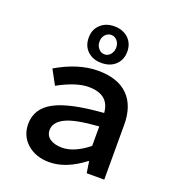

<svg xmlns="http://www.w3.org/2000/svg" viewBox="-136 -846 872 963"><g transform="rotate(20 300.0 -364.0)"><path d="M355 -642.6Q355 -665 341.8 -679.7Q329.1 -694.3 310.5 -694.3Q292 -694.3 278.8 -679.7Q265.6 -665 265.6 -642.6Q265.6 -620.1 279.3 -605.5Q292 -590.8 310.5 -590.8Q329.1 -590.8 341.8 -605.5Q354.5 -620.1 355 -642.6ZM236.3 -571.8Q208 -598.6 208 -642.6Q208 -686.5 236.3 -712.9Q264.6 -740.2 310.5 -740.2Q356.4 -740.2 385.7 -712.9Q414.1 -685.5 414.1 -642.6Q414.1 -599.1 385.7 -571.8Q356.9 -544.9 311 -544.9Q265.1 -544.9 236.3 -571.8ZM182.1 -141.1Q182.1 -110.4 206.5 -94.2Q231 -78.1 270 -78.1Q335 -78.1 410.2 -138.2V-242.2Q284.2 -233.4 233.4 -208Q182.6 -182.6 182.1 -141.1ZM70.8 -131.8Q70.8 -214.8 150.4 -257.8Q230 -300.8 410.2 -314Q403.3 -410.2 293 -410.2Q227.1 -410.2 131.8 -357.9L89.8 -435.1Q205.1 -502.9 310.5 -502.9Q416 -502.9 470.7 -448.2Q525.4 -393.6 524.9 -291V0H431.2L421.9 -61H418.9Q323.7 12.2 234.9 12.2Q163.1 12.2 117.2 -27.8Q71.3 -67.9 70.8 -131.8Z"/></g></svg>

Font: SourceCodePro-Semibold
Style: Regular
Weight: 600
Monospace: yes
Designer: Paul D. Hunt
Foundry: Adobe Systems Incorporated
Version: Version 1.009;PS 1.000;hotconv 1.0.70;makeotf.lib2.5.5900